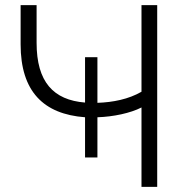

<svg xmlns="http://www.w3.org/2000/svg" viewBox="-20 -725 723 745"><path d="M529 -308V0H590V-705H529V-369C479 -340 418 -328 358 -326V-503H310V-327C187 -337 122 -407 122 -559V-705H60V-553C60 -370 149 -282 310 -270V-114H358V-270C420 -272 486 -286 529 -308Z"/></svg>

Font: Poppy and Pepper Light
Style: Regular
Weight: 300
Designer: Thy Ha
Foundry: Thy Ha
Version: Version 0.001;Glyphs 3.2 (3227)